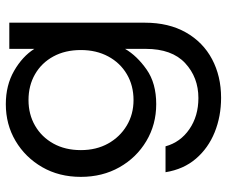

<svg xmlns="http://www.w3.org/2000/svg" viewBox="-80 -468 780 660"><g transform="rotate(-90 310.0 -138.0)"><path d="M304 232Q240 232 185.5 210Q131 188 94.5 145.5Q58 103 48 41H137Q151 92 196 123Q241 154 303 154Q374 154 423 108.5Q472 63 472 -27V-98Q448 -57 401 -24Q354 9 282 9Q212 9 155 -25Q98 -59 65 -117.5Q32 -176 32 -250Q32 -325 65.5 -383Q99 -441 155.5 -474.5Q212 -508 282 -508Q347 -508 396.5 -479.5Q446 -451 472 -410V-496H562V-30Q562 52 528.5 111Q495 170 436.5 201Q378 232 304 232ZM296 -69Q346 -69 385 -92Q424 -115 446 -156Q468 -197 468 -250Q468 -304 446 -344.5Q424 -385 385 -407.5Q346 -430 296 -430Q247 -430 208 -407.5Q169 -385 146.5 -344.5Q124 -304 124 -250Q124 -197 146.5 -156.5Q169 -116 208 -92.5Q247 -69 296 -69Z"/></g></svg>

Font: HostGroteskRegular
Style: Regular
Weight: 400
Designer: Doukan Karapınar based on Poppins by Indian Type Foundry, Jonny Pinhorn
Foundry: Element Type
Version: Version 1.001; ttfautohint (v1.8.4.7-5d5b)